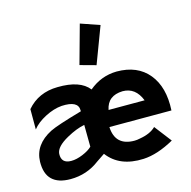

<svg xmlns="http://www.w3.org/2000/svg" viewBox="-98 -738 845 849"><g transform="rotate(-15 324.5 -314.0)"><path d="M632 -165H348Q352 -78 440 -78Q452 -78 465 -81Q514 -89 539 -114L599 -36Q522 7 458 10Q348 15 294 -57Q276 -45 257 -32Q198 13 123 13Q67 13 39 -14Q11 -41 12 -96Q14 -174 96 -216Q128 -232 244 -265V-270Q244 -314 168 -310Q131 -307 91.5 -286.5Q52 -266 31 -239V-332Q84 -394 172 -395Q275 -397 315 -346Q371 -393 442 -394Q537 -394 587.5 -332.5Q638 -271 632 -165ZM364 -239H529Q504 -303 445 -303Q376 -301 364 -239ZM244 -103 243 -203Q206 -196 161 -171Q105 -140 103 -108Q101 -64 147 -64Q171 -64 200 -76Q229 -88 244 -103ZM340 -641 427 -611 364 -444 291 -464Z"/></g></svg>

Font: GFS Neohellenic Rg
Style: Bold
Weight: 700
Designer: Designed by Takis Katsoulidis and George D. Matthiopoulos.
Foundry: Designed by Takis Katsoulidis and George D. Matthiopoulos.
Version: Version 1.0